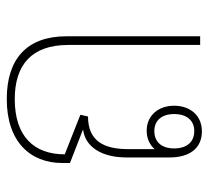

<svg xmlns="http://www.w3.org/2000/svg" viewBox="-44 -552 602 553"><g transform="rotate(-90 256.5 -276.0)"><path d="M154 5C201 5 228 -30 228 -75C228 -119 201 -154 156 -154C133 -154 115 -145 103 -131V-208C103 -278 127 -323 197 -323L202 -345L88 -390C88 -479 140 -534 247 -534C346 -534 403 -485 403 -380V0H428V-385C428 -499 363 -557 247 -557C124 -557 63 -489 63 -397V-375L158 -338V-337C108 -330 79 -282 79 -212V-88C79 -31 105 5 154 5ZM155 -17C123 -17 105 -39 105 -75C105 -110 123 -132 155 -132C186 -132 204 -110 204 -75C204 -39 186 -17 155 -17Z"/></g></svg>

Font: Noto Sans Thai Looped SemiCondensed Thin
Style: Regular
Weight: 100
Width: 4
Designer: Sasikarn Vongin, Ben Mitchell
Foundry: The Fontpad Ltd
Version: Version 1.001